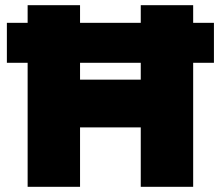

<svg xmlns="http://www.w3.org/2000/svg" viewBox="-20 -720 851 740"><path d="M522.5 0V-700H724.5V0ZM86.5 0V-700H288.5V0ZM272.5 -229V-413H538.5V-229ZM6.5 -478V-632H804.5V-478Z"/></svg>

Font: Geologica Thin Roman Black
Style: Regular
Weight: 900
Version: Version 1.010;gftools[0.9.28]